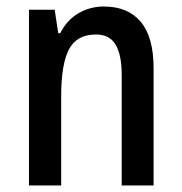

<svg xmlns="http://www.w3.org/2000/svg" viewBox="-20 -570 559 590"><path d="M299 -550Q373 -550 412.5 -503Q452 -456 452 -360V0H354V-340Q354 -401 335.5 -432.5Q317 -464 275 -464Q216 -464 192 -418.5Q168 -373 168 -274V0H69V-540H148L159 -468H165Q186 -509 221.5 -529.5Q257 -550 299 -550Z"/></svg>

Font: Noto Sans Malayalam Condensed Medium
Style: Regular
Weight: 500
Width: 3
Designer: Jelle Bosma - Monotype Design Team
Foundry: Monotype Imaging Inc.
Version: Version 2.104; ttfautohint (v1.8.4.7-5d5b)